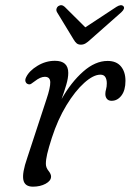

<svg xmlns="http://www.w3.org/2000/svg" viewBox="-20 -691 490 720"><path d="M85.5 -375.5Q79 -377 76 -384.2Q73 -391.5 78 -401.5Q89.5 -425.5 120.5 -444.2Q151.5 -463 186 -463Q236 -463 236 -417.5Q236 -398.5 228.5 -373Q221 -347.5 211 -319.5Q246.5 -382.5 291.8 -422.5Q337 -462.5 383.5 -462.5Q416.5 -462.5 433.5 -442Q450.5 -421.5 450.5 -388Q450.5 -352.5 435.5 -332.8Q420.5 -313 398.5 -313Q387 -313 381 -320.2Q375 -327.5 375 -338.5Q375 -347 377.8 -356.5Q380.5 -366 380.5 -378.5Q380.5 -393 375 -402Q369.5 -411 356.5 -411Q330 -411 295.8 -380.2Q261.5 -349.5 229 -296Q196.5 -242.5 174.5 -174.5Q162 -135.5 157 -113.8Q152 -92 152 -77Q152 -62.5 161.8 -50.5Q171.5 -38.5 171.5 -29Q171.5 -13 151.2 -2Q131 9 103.5 9Q72.5 9 67.5 -16.8Q62.5 -42.5 82 -98.5L154.5 -319.5Q169 -362.5 168.5 -382.8Q168 -403 148 -403Q131.5 -403 110.5 -386.5Q103.5 -381 97.2 -377Q91 -373 85.5 -375.5ZM319.5 -543Q309.5 -533.5 301.2 -528.5Q293 -523.5 283.5 -523.5Q273.5 -523.5 267.5 -528.5Q261.5 -533.5 256 -543L194 -645Q190 -652 192 -658.5Q194 -665 198.5 -668Q211 -676 222.5 -665.5L300 -588.5L417 -665.5Q434 -676 442.5 -668Q450.5 -659.5 435 -645Z"/></svg>

Font: Fraunces 9pt SuperSoft Light
Style: Italic
Weight: 300
Italic angle: -16°
Version: Version 1.000;[b76b70a41]